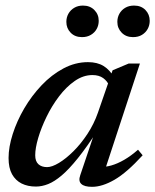

<svg xmlns="http://www.w3.org/2000/svg" viewBox="-20 -676 570 706"><path d="M275 -31.5 331 -197.5H339.5Q299 -135 266.5 -94.5Q234 -54 207.2 -31.2Q180.5 -8.5 157.2 0.8Q134 10 112 10Q82 10 59.5 -1.2Q37 -12.5 24.2 -35.5Q11.5 -58.5 11.5 -95Q11.5 -135.5 26.8 -183.2Q42 -231 69.2 -277.5Q96.5 -324 133 -362.5Q169.5 -401 213 -424.2Q256.5 -447.5 303.5 -447.5Q338 -447.5 361 -433.2Q384 -419 401 -389.5L382 -360Q375 -377.5 359.5 -388.8Q344 -400 320 -400Q286 -400 254.8 -378.2Q223.5 -356.5 197 -321.5Q170.5 -286.5 151 -246.2Q131.5 -206 120.5 -168.8Q109.5 -131.5 109.5 -105Q109.5 -83 121.2 -72.2Q133 -61.5 153 -61.5Q171 -61.5 196.8 -77Q222.5 -92.5 250 -119.8Q277.5 -147 301.5 -183.5Q325.5 -220 340 -261.5L394 -417.5L453.5 -442.5H494.5L361 -36L347 -63Q366 -61 389 -67.5Q412 -74 437 -88.5Q462 -103 487.5 -125.5L504.5 -105Q446 -41 401 -15Q356 11 318.5 11Q290 11 278.8 0.2Q267.5 -10.5 275 -31.5ZM281.5 -539.5Q255.5 -539.5 239.8 -555.8Q224 -572 224 -595.5Q224 -612 231.5 -625.5Q239 -639 252.8 -647.2Q266.5 -655.5 285 -655.5Q311 -655.5 327 -639.2Q343 -623 343 -599.5Q343 -583 335.5 -569.5Q328 -556 314.2 -547.8Q300.5 -539.5 281.5 -539.5ZM469 -539.5Q443.5 -539.5 427.5 -555.8Q411.5 -572 411.5 -595.5Q411.5 -612 419 -625.5Q426.5 -639 440.2 -647.2Q454 -655.5 473 -655.5Q499 -655.5 514.8 -639.2Q530.5 -623 530.5 -599.5Q530.5 -583 523 -569.5Q515.5 -556 502 -547.8Q488.5 -539.5 469 -539.5Z"/></svg>

Font: Newsreader 16pt 16pt Medium
Style: Italic
Weight: 500
Italic angle: -17°
Version: Version 1.003